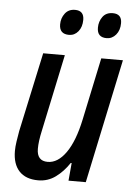

<svg xmlns="http://www.w3.org/2000/svg" viewBox="-53 -779 580 830"><g transform="rotate(5 236.5 -364.0)"><path d="M144 10Q90 10 61.5 -20.5Q33 -51 33 -108Q33 -126 36.5 -149.5Q40 -173 44 -195L118 -539H212L141 -203Q131 -158 131 -126Q131 -73 178 -73Q222 -73 257.5 -123.5Q293 -174 313 -269L370 -539H464L350 0H275L282 -77H278Q253 -39 219.5 -14.5Q186 10 144 10ZM385 -628Q344 -628 344 -670Q344 -697 359 -717.5Q374 -738 403 -738Q442 -738 442 -698Q442 -667 425.5 -647.5Q409 -628 385 -628ZM222 -628Q180 -628 180 -670Q180 -697 195.5 -717.5Q211 -738 239 -738Q278 -738 278 -698Q278 -667 262 -647.5Q246 -628 222 -628Z"/></g></svg>

Font: Noto Sans Condensed Medium
Style: Italic
Weight: 500
Width: 3
Italic angle: -12°
Designer: Monotype Design Team
Foundry: Monotype Imaging Inc.
Version: Version 2.013; ttfautohint (v1.8.4.7-5d5b)